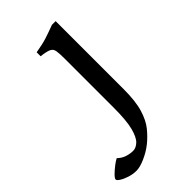

<svg xmlns="http://www.w3.org/2000/svg" viewBox="-347 -532 838 838"><g transform="rotate(-45 72.0 -113.5)"><path d="M178.2 -49.8Q178.2 25.4 164.3 71Q150.4 116.7 127.9 144.3Q105.5 171.9 79.6 192.9Q53.2 213.9 20.5 228.3Q-12.2 242.7 -33.7 242.7Q-55.7 242.7 -76.9 235.8Q-98.1 229 -111.8 220.2Q-125.5 211.4 -125.5 205.6Q-125.5 198.7 -112.3 185.5Q-99.1 172.4 -82.5 159.7Q-65.9 147 -56.2 142.6Q-40.5 158.2 -20.8 164.6Q-1 170.9 17.1 170.9Q35.2 170.9 52 155Q68.8 139.2 79.6 97.7Q90.3 56.2 90.3 -21V-323.7Q90.3 -356.9 87.6 -373.3Q85 -389.6 71 -396.2Q57.1 -402.8 23.4 -406.7V-431.2Q67.4 -438.5 94.5 -447.3Q121.6 -456.1 155.3 -468.8H178.2Z"/></g></svg>

Font: Gentium Book Plus
Style: Regular
Weight: 400
Designer: Victor Gaultney, Annie Olsen, Iska Routamaa, Becca Hirsbrunner
Foundry: SIL International
Version: Version 6.101